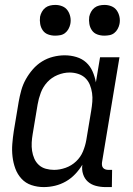

<svg xmlns="http://www.w3.org/2000/svg" viewBox="-20 -753 540 781"><path d="M158 8Q132 8 108 0Q84 -8 67.5 -26Q51 -44 42.5 -67Q34 -90 31 -115.5Q28 -141 30 -167Q32 -193 36 -219L56 -339Q60 -362 66.5 -385.5Q73 -409 85 -430.5Q97 -452 113.5 -471Q130 -490 151 -503Q172 -516 196 -522Q220 -528 243 -528Q268 -528 291 -521Q314 -514 330.5 -499Q347 -484 356.5 -462.5Q366 -441 370 -418L387 -520H466L395 -93Q394 -86 395 -80Q396 -74 399.5 -70Q403 -66 408.5 -64Q414 -62 421 -62H436L435 8H409Q389 8 370 3Q351 -2 337.5 -14Q324 -26 318 -44.5Q312 -63 315 -83Q303 -63 286 -45Q269 -27 248 -15Q227 -3 204 2.5Q181 8 158 8ZM200 -62Q223 -62 247 -70.5Q271 -79 289.5 -96.5Q308 -114 317.5 -137Q327 -160 331 -183L351 -303Q354 -321 355.5 -339Q357 -357 354.5 -374.5Q352 -392 345.5 -408Q339 -424 327 -435.5Q315 -447 298 -452.5Q281 -458 263 -458Q239 -458 214.5 -448Q190 -438 172.5 -419Q155 -400 146 -376Q137 -352 133 -328L113 -208Q110 -191 109 -173.5Q108 -156 110.5 -139.5Q113 -123 119.5 -108Q126 -93 138 -82Q150 -71 166.5 -66.5Q183 -62 200 -62ZM404 -608Q389 -608 375.5 -613Q362 -618 354 -629.5Q346 -641 343.5 -655.5Q341 -670 343 -685Q345 -695 350.5 -705Q356 -715 364.5 -721.5Q373 -728 383.5 -730.5Q394 -733 405 -733Q420 -733 433.5 -727.5Q447 -722 455 -710.5Q463 -699 466 -684.5Q469 -670 466 -655Q464 -645 458.5 -635Q453 -625 444.5 -618.5Q436 -612 425.5 -610Q415 -608 404 -608ZM204 -608Q189 -608 175.5 -613Q162 -618 154 -629.5Q146 -641 143.5 -655.5Q141 -670 143 -685Q145 -695 150.5 -705Q156 -715 164.5 -721.5Q173 -728 183.5 -730.5Q194 -733 205 -733Q220 -733 233.5 -727.5Q247 -722 255 -710.5Q263 -699 266 -684.5Q269 -670 266 -655Q264 -645 258.5 -635Q253 -625 244.5 -618.5Q236 -612 225.5 -610Q215 -608 204 -608Z"/></svg>

Font: Iosevka Curly
Style: Italic
Weight: 400
Italic angle: -9°
Monospace: yes
Designer: Belleve Invis
Foundry: Belleve Invis
Version: Version 22.1.2; ttfautohint (v1.8.4)